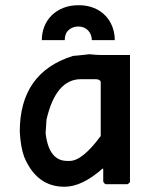

<svg xmlns="http://www.w3.org/2000/svg" viewBox="-20 -710 590 740"><path d="M481 -498V-10.3Q481 -5.4 471.2 0H388.2Q383.3 0 377.9 -10.3V-59.6H374.5Q295.9 9.8 228.5 9.8Q120.6 9.8 72.8 -106.4Q59.6 -142.6 56.2 -202.6Q56.2 -430.7 261.7 -494.6Q269 -494.6 324.7 -501Q353 -498 368.2 -498ZM155.8 -195.8Q168.5 -89.8 238.8 -89.8H248.5Q297.4 -89.8 368.2 -186V-395Q364.7 -404.8 348.1 -404.8H292Q195.3 -404.8 159.2 -249ZM141.1 -555.2Q141.1 -583 150.9 -607.7Q160.6 -632.3 179 -650.6Q197.3 -668.9 223.6 -679.4Q250 -689.9 283.2 -689.9Q316.4 -689.9 342.3 -679.2Q368.2 -668.5 386 -649.9Q403.8 -631.3 413.1 -606.9Q422.4 -582.5 422.4 -555.2H334Q334 -565.9 330.3 -575.4Q326.7 -585 319.8 -592.3Q313 -599.6 303.5 -603.8Q293.9 -607.9 282.2 -607.9Q260.3 -607.9 244.9 -594.5Q229.5 -581.1 229.5 -555.2ZM6.8 -496.1Z"/></svg>

Font: Code New Roman
Style: Bold
Weight: 700
Monospace: yes
Designer: Sam Radian
Foundry: Code New Roman
Version: Version 1.508 October 19, 2014